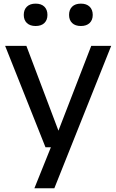

<svg xmlns="http://www.w3.org/2000/svg" viewBox="-20 -790 624 1030"><path d="M469.5 -544H576.5L271.5 220H164.5L253 0H224L7.5 -544H121.5L293.5 -89ZM107.5 -710Q107.5 -738 124.2 -754.2Q141 -770.5 171 -770.5Q201.5 -770.5 218 -754.2Q234.5 -738 234.5 -710Q234.5 -682.5 218 -666.5Q201.5 -650.5 171 -650.5Q141 -650.5 124.2 -666.5Q107.5 -682.5 107.5 -710ZM350.5 -710Q350.5 -738 367 -754.2Q383.5 -770.5 414 -770.5Q444 -770.5 460.8 -754.2Q477.5 -738 477.5 -710Q477.5 -682.5 460.8 -666.5Q444 -650.5 414 -650.5Q383.5 -650.5 367 -666.5Q350.5 -682.5 350.5 -710Z"/></svg>

Font: Encode Sans Semi Expanded Medium
Style: Regular
Weight: 500
Width: 6
Designer: Multiple Designers
Foundry: Impallari Type
Version: Version 2.000